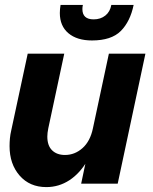

<svg xmlns="http://www.w3.org/2000/svg" viewBox="-20 -749 625 783"><path d="M169 14Q101 14 60 -33Q19 -80 19 -153Q19 -169 20.5 -185Q22 -201 26 -218L93 -530H242L177 -226Q175 -216 174 -208Q173 -200 173 -192Q173 -155 192.5 -136Q212 -117 245 -117Q285 -117 316.5 -145Q348 -173 359 -226L424 -530H573L460 0H311L351 -190L385 -226Q369 -150 337.5 -96Q306 -42 263 -14Q220 14 169 14ZM355 -584Q294 -584 259 -613.5Q224 -643 224 -696Q224 -711 227 -729H318Q317 -725 316.5 -720.5Q316 -716 316 -712Q316 -670 362 -670Q390 -670 409.5 -685.5Q429 -701 434 -729H525Q511 -661 472.5 -622.5Q434 -584 355 -584Z"/></svg>

Font: Radio Canada Big
Style: Bold Italic
Weight: 700
Italic angle: -12°
Designer: Étienne Aubert Bonn
Foundry: Coppers and Brasses
Version: Version 1.001